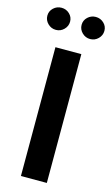

<svg xmlns="http://www.w3.org/2000/svg" viewBox="-138 -970 598 1021"><g transform="rotate(15 161.0 -460.0)"><path d="M4.9 -860.2Q4.9 -835.1 23.5 -816.8Q42.1 -798.6 67.7 -798.6Q93.4 -798.6 111.7 -816.8Q130.1 -835.1 130.1 -860.2Q130.1 -885.4 111.7 -902.8Q93.4 -920.2 67.7 -920.2Q42.1 -920.2 23.5 -902.8Q4.9 -885.4 4.9 -860.2ZM193.5 -860.2Q193.5 -835.1 212.1 -816.8Q230.7 -798.6 256.2 -798.6Q282 -798.6 300.5 -816.8Q319 -835.1 319 -860.2Q319 -885.4 300.5 -902.8Q282 -920.2 256.2 -920.2Q230.7 -920.2 212.1 -902.8Q193.5 -885.4 193.5 -860.2ZM232.5 0V-709.1H89.9V0Z"/></g></svg>

Font: Estedad VF
Style: Regular
Weight: 100
Designer: Amin Abedi
Version: Version 7.3